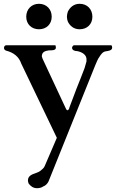

<svg xmlns="http://www.w3.org/2000/svg" viewBox="-20 -687 620 1010"><path d="M564 -449H369C365.2 -449 359 -440.7 359 -436C359 -422.4 374.3 -418 387 -418C410.5 -413.3 437.6 -399.2 435 -371V-364C431 -351.9 429.7 -344.6 425 -329C411.5 -295.3 400 -262.2 383 -222C373 -195 361 -163 346 -124C346 -121.1 343 -116.8 343 -114C340.1 -111.1 339.1 -107 335 -107C329.7 -107 327.1 -115.3 325 -119L204 -378C204 -379.4 200 -388.6 200 -390C200 -413.8 216.8 -419.1 237 -422C251.5 -422 274 -421.3 274 -436C274 -437 274 -440 273 -444C273 -447 272 -449 270 -449H13C5.9 -449 1 -442.5 1 -435C1 -427 6 -423.5 11 -421C50.9 -411 79.5 -389.4 92 -352L279 38L215 187C209.4 200.1 200.5 203.5 192 212C171.7 228.2 127 225.5 127 263C127 269 129 274 131 279C140.8 291.3 153.2 303 175 303C186 303 199.6 300 207 294C219.9 289.7 229.6 278.8 235 268L482 -346C488.6 -359.2 493.8 -376.9 503 -388C510.8 -400.5 520.5 -414.8 536 -417C549.9 -419 570 -421.4 570 -436C570 -439.8 569.1 -449 564 -449ZM252 -599C252 -638.1 224.9 -667 185 -667C145.6 -667 118 -638.1 118 -599C118 -560 145.8 -533 185 -533C224.2 -533 252 -560 252 -599ZM466 -599C466 -638.4 439.1 -667 399 -667C367.3 -667 347.7 -647.5 337 -626C334 -617 332 -608 332 -599C332 -590 334 -581 337 -573C347.8 -551.4 367.4 -533 399 -533C438.4 -533 466 -559.9 466 -599Z"/></svg>

Font: fbb
Style: Bold
Weight: 400
Designer: David J. Perry, Michael Sharpe
Version: Version 1.045